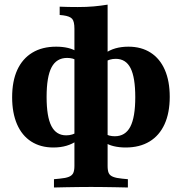

<svg xmlns="http://www.w3.org/2000/svg" viewBox="-20 -634 796 840"><path d="M378.2 183.9Q349.2 183.9 323 184.3Q296.8 184.7 271 185.1Q245.2 185.5 216.1 186.3V150L241.1 147.6Q267.7 145.2 281.5 139.5Q295.2 133.9 300.4 123Q305.6 112.1 305.6 91.9V-508.1Q305.6 -539.5 296 -551.2Q286.3 -562.9 256.5 -566.9L241.1 -568.5V-604.8Q261.3 -604 279 -603.6Q296.8 -603.2 320.2 -603.2Q358.9 -603.2 390.3 -606Q421.8 -608.9 450.8 -613.7V-604.8V91.9Q450.8 112.1 455.6 123Q460.5 133.9 474.6 139.5Q488.7 145.2 514.5 147.6L539.5 150V186.3Q511.3 185.5 484.7 185.1Q458.1 184.7 432.3 184.3Q406.5 183.9 378.2 183.9ZM213.7 11.3Q157.3 11.3 116.5 -14.9Q75.8 -41.1 54.4 -90.7Q33.1 -140.3 33.1 -208.1Q33.1 -279 55.6 -328.2Q78.2 -377.4 121.4 -403.6Q164.5 -429.8 225.8 -429.8Q254 -429.8 277.8 -424.2Q301.6 -418.5 316.9 -407.3V-368.5Q308.1 -375 297.2 -377.8Q286.3 -380.6 273.4 -380.6Q227.4 -380.6 205.6 -339.5Q183.9 -298.4 183.9 -209.7Q183.9 -123.4 204.8 -82.7Q225.8 -41.9 269.4 -41.9Q283.9 -41.9 295.6 -45.6Q307.3 -49.2 316.9 -55.6V-18.5Q296.8 -4 271 3.6Q245.2 11.3 213.7 11.3ZM529.8 11.3Q501.6 11.3 477.8 5.6Q454 0 438.7 -11.3V-50Q447.6 -43.5 458.9 -40.7Q470.2 -37.9 482.3 -37.9Q528.2 -37.9 550 -79.4Q571.8 -121 571.8 -208.9Q571.8 -295.2 551.2 -335.9Q530.6 -376.6 486.3 -376.6Q472.6 -376.6 460.5 -373Q448.4 -369.4 438.7 -362.9V-400Q459.7 -415.3 485.5 -422.6Q511.3 -429.8 541.9 -429.8Q598.4 -429.8 639.1 -403.6Q679.8 -377.4 701.2 -328.2Q722.6 -279 722.6 -210.5Q722.6 -140.3 700 -90.7Q677.4 -41.1 634.3 -14.9Q591.1 11.3 529.8 11.3Z"/></svg>

Font: Playfair 9pt Black
Style: Regular
Weight: 900
Designer: Claus Eggers Sørensen
Foundry: Claus Eggers Sørensen
Version: Version 2.203